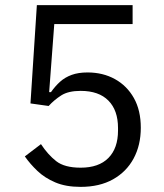

<svg xmlns="http://www.w3.org/2000/svg" viewBox="-20 -718 640 750"><path d="M498 -698V-624H192L172 -358H179Q196 -382 215 -399Q234 -416 260 -425.5Q286 -435 322 -435Q382 -435 429 -409Q476 -383 503 -335Q530 -287 530 -219Q530 -151 502 -99Q474 -47 421.5 -17.5Q369 12 295 12Q237 12 196 -5.5Q155 -23 126.5 -50Q98 -77 77 -107L140 -155Q167 -114 199.5 -88.5Q232 -63 295 -63Q366 -63 403.5 -101Q441 -139 441 -208V-218Q441 -287 403.5 -325Q366 -363 295 -363Q247 -363 219.5 -345.5Q192 -328 170 -304L99 -314L124 -698Z"/></svg>

Font: IBM Plex Sans
Style: Regular
Weight: 400
Designer: Mike Abbink, Paul van der Laan, Pieter van Rosmalen
Foundry: Bold Monday
Version: Version 3.201